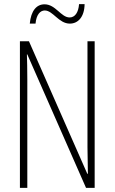

<svg xmlns="http://www.w3.org/2000/svg" viewBox="-20 -915 558 935"><path d="M125 -800H153C157 -844 176 -864 198 -864C238 -864 266 -800 320 -800C359 -800 391 -831 392 -895H365C362 -854 345 -830 319 -830C277 -830 251 -894 197 -894C158 -894 131 -863 125 -800ZM441 0V-714H406V-199C406 -169 407 -116 408 -69H405L121 -714H77V0H113V-529C113 -582 112 -618 111 -650H113L399 0Z"/></svg>

Font: Noto Sans Bengali ExtraCondensed ExtraLight
Style: Regular
Weight: 200
Width: 2
Designer: Joana Ranito - Universal Thirst; Jelle Bosma - Monotype Design Team
Foundry: Universal Thirst ehf.
Version: Version 3.000